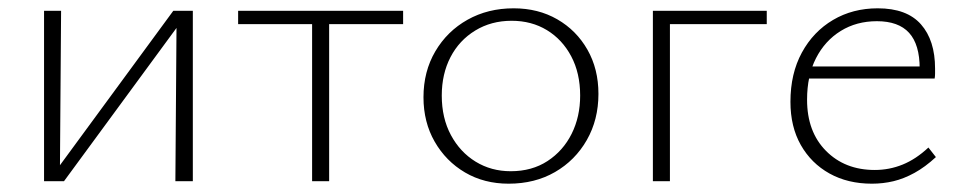

<svg xmlns="http://www.w3.org/2000/svg" viewBox="-20 -436 2321 462"><path d="M402 0 405 -410H444V0ZM86 0V-410H127L124 0ZM110 0V-19L397 -410H421V-391L134 0Z M731 0V-410H772V0ZM553 -378V-410H950V-378Z M1204 6Q1145 6 1099 -21Q1053 -48 1026 -95Q999 -142 999 -202Q999 -264 1027.5 -312.5Q1056 -361 1105 -388.5Q1154 -416 1216 -416Q1275 -416 1321 -389.5Q1367 -363 1393.5 -316.5Q1420 -270 1420 -210Q1420 -148 1392 -99Q1364 -50 1315.5 -22Q1267 6 1204 6ZM1209 -24Q1260 -24 1297.5 -48.5Q1335 -73 1355.5 -114Q1376 -155 1376 -206Q1376 -260 1354.5 -300.5Q1333 -341 1296 -363.5Q1259 -386 1211 -386Q1162 -386 1123.5 -362.5Q1085 -339 1064 -298.5Q1043 -258 1043 -206Q1043 -152 1065 -111Q1087 -70 1124.5 -47Q1162 -24 1209 -24Z M1551 0V-410H1592V0ZM1572 -378V-410H1825V-378Z M2078 6Q2020 6 1976 -18.5Q1932 -43 1907 -87Q1882 -131 1882 -191Q1882 -259 1909.5 -309.5Q1937 -360 1984.5 -388Q2032 -416 2092 -416Q2162 -416 2196 -377.5Q2230 -339 2230 -271Q2230 -265 2230 -259Q2230 -253 2229 -247H2193V-271Q2193 -329 2167.5 -357Q2142 -385 2090 -385Q2041 -385 2003 -361.5Q1965 -338 1943.5 -296Q1922 -254 1922 -196Q1922 -119 1967.5 -73Q2013 -27 2085 -27Q2120 -27 2152 -40Q2184 -53 2214 -81L2232 -58Q2206 -34 2180.5 -20Q2155 -6 2130 0Q2105 6 2078 6ZM1911 -247 1917 -276H2222V-247Z"/></svg>

Font: Ysabeau ExtraLight
Style: Regular
Weight: 250
Designer: Christian Thalmann (Catharsis Fonts)
Version: Version 2.002